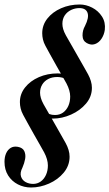

<svg xmlns="http://www.w3.org/2000/svg" viewBox="-52 -724 487 854"><path d="M283 -252Q272.2 -256.5 271.6 -271.5Q271 -286.5 274 -294.2Q283.8 -321 274.4 -340.8Q265 -360.5 244.8 -371Q224.5 -381.5 202.8 -381.5Q179.5 -381.5 162.4 -372.5Q145.2 -363.5 135.8 -347.8Q126.2 -332 126.2 -311.5Q126.2 -300.8 129.8 -288.2Q133.2 -275.8 141.8 -260.2Q153.5 -239.8 167.4 -215.5Q181.2 -191.2 195 -167.1Q208.8 -143 220.5 -122.2Q232.2 -101.5 240.5 -86.8Q248.5 -72 253 -56.9Q257.5 -41.8 257.5 -27Q257.5 12.5 231.6 43.8Q205.8 75 166.1 92.5Q126.5 110 86.2 110Q54.8 110 27.6 96.1Q0.5 82.2 -15.8 56.5Q-32 30.8 -32 -4.5Q-32 -25.5 -24.9 -41.8Q-17.8 -58 -4.6 -66.1Q8.5 -74.2 27 -71Q49.2 -67 56.2 -51.6Q63.2 -36.2 59.8 -16.9Q56.2 2.5 48 21Q36.2 44.2 41.4 60.8Q46.5 77.2 61.6 85.6Q76.8 94 95.2 94Q114 94 129 83.4Q144 72.8 152.5 54Q161 35.2 161 12Q161 -1.2 156.8 -16Q152.5 -30.8 144.5 -46Q138.5 -56.8 125.9 -79.1Q113.2 -101.5 98.2 -127.8Q83.2 -154 70.6 -177.2Q58 -200.5 51 -213.2Q43 -228 39.8 -242.1Q36.5 -256.2 36.5 -269.8Q36.5 -306 59.5 -335Q82.5 -364 120.8 -380.8Q159 -397.5 205 -397.5Q232.2 -397.5 257.8 -384.2Q283.2 -371 299.4 -347.9Q315.5 -324.8 315.8 -293.8Q316 -267.2 303.6 -257.6Q291.2 -248 283 -252ZM333.8 -532.5Q315.5 -542.8 315.1 -565.8Q314.8 -588.8 326 -608.5Q344.8 -645.8 337.4 -666.9Q330 -688 301 -688Q282 -688 264.5 -679.8Q247 -671.5 236.2 -655.8Q225.5 -640 225.5 -618Q225.5 -607.2 229 -594.8Q232.5 -582.2 241 -566.8Q252.8 -546.2 266.6 -522Q280.5 -497.8 294.2 -473.6Q308 -449.5 319.8 -428.8Q331.5 -408 339.8 -393.2Q347.8 -378.5 352.2 -363.4Q356.8 -348.2 356.8 -333.5Q356.8 -294 330.5 -263.1Q304.2 -232.2 264.2 -214.4Q224.2 -196.5 183 -196.5Q147.8 -196.5 118.9 -210.6Q90 -224.8 79 -253Q72.8 -266.5 72.1 -281.8Q71.5 -297 77.1 -308.1Q82.8 -319.2 94.8 -319.5Q106.2 -320.5 112.8 -312Q119.2 -303.5 123.4 -291.5Q127.5 -279.5 132.2 -268.2Q141.8 -243.2 153.1 -227.9Q164.5 -212.5 192.5 -212.5Q213.2 -212.5 228.2 -223.1Q243.2 -233.8 251.8 -252.5Q260.2 -271.2 260.2 -294.8Q260.2 -308 256 -322.6Q251.8 -337.2 243.8 -352.5Q237.8 -363.2 225.1 -385.6Q212.5 -408 197.5 -434.2Q182.5 -460.5 169.9 -483.8Q157.2 -507 150.2 -519.8Q142.2 -534.5 139 -548.6Q135.8 -562.8 135.8 -576.2Q135.8 -612.5 158.6 -641.5Q181.5 -670.5 219.5 -687.2Q257.5 -704 302.8 -704Q330.8 -704 358 -690Q385.2 -676 401.6 -650.5Q418 -625 414.2 -591.2Q411.2 -569.5 399.6 -551.9Q388 -534.2 370.5 -528Q353 -521.8 333.8 -532.5Z"/></svg>

Font: Emberly Black
Style: Italic
Weight: 900
Italic angle: -12°
Designer: Rajesh Rajput
Foundry: Rajesh Rajput
Version: Version 1.000